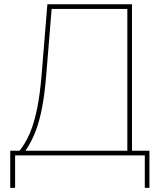

<svg xmlns="http://www.w3.org/2000/svg" viewBox="-20 -748 769 924"><path d="M29.3 -22.5H74.2Q103.5 -59.6 124 -107.9Q144.5 -156.2 158.7 -225.8Q172.9 -295.4 180.7 -393.6L208 -727.5H615.2V-22.5H699.2V156.2H676.8V0H52.7V156.2H29.3ZM592.8 -22.5V-705.1H228.5L203.1 -393.6Q195.8 -301.3 183.3 -234.4Q170.9 -167.5 151.4 -116.5Q131.8 -65.4 102.5 -22.5Z"/></svg>

Font: Intratopia Thin
Style: Regular
Weight: 100
Designer: Rasmus Andersson
Foundry: rsms
Version: Version 3.000;Glyphs 3.2.3 (3260)